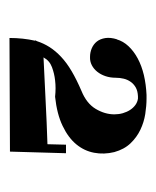

<svg xmlns="http://www.w3.org/2000/svg" viewBox="18 -742 329 405"><g transform="rotate(90 182.5 -539.5)"><path d="M303.2 -514.2 299.8 -396 60.1 -395Q60.1 -423.3 65.9 -449.2H64.9L66.9 -453.1Q71.3 -466.8 79.3 -479.5Q87.4 -492.2 99.9 -503.9Q112.3 -515.6 130.1 -526.1Q147.9 -536.6 171.9 -546.9Q198.2 -557.6 209.7 -576.9Q221.2 -596.2 221.2 -616.2Q221.2 -625.5 218.8 -634Q216.3 -642.6 211.9 -649.4Q207.5 -656.2 201.4 -660.6Q195.3 -665 188 -666H183.1Q171.9 -665.5 164.6 -661.4Q157.2 -657.2 152.6 -650.6Q147.9 -644 146 -636Q144 -627.9 144 -619.1Q144 -607.4 140.6 -597.4Q137.2 -587.4 131.3 -580.1Q125.5 -572.8 117.4 -568.6Q109.4 -564.5 100.1 -564.9Q90.3 -564.9 81.8 -568.6Q73.2 -572.3 67.6 -579.3Q62 -586.4 60.3 -597.2Q58.6 -607.9 63 -622.1V-621.1Q66.9 -634.8 77.4 -646Q87.9 -657.2 103.3 -665.5Q118.7 -673.8 138.4 -678.5Q158.2 -683.1 180.2 -684.1H183.1H188Q203.1 -684.1 220.5 -681.4Q237.8 -678.7 253.7 -671.1Q269.5 -663.6 282.2 -650.4Q294.9 -637.2 300.8 -616.2Q306.2 -594.2 302.2 -573.5Q298.3 -552.7 284.4 -535.9Q270.5 -519 245.6 -507.1Q220.7 -495.1 184.1 -491.2Q165.5 -493.2 149.4 -491.2Q135.3 -489.7 121.6 -484.6Q107.9 -479.5 101.1 -466.8Q147 -468.8 192.1 -471.2Q237.3 -473.6 284.2 -475.1L285.2 -514.2Z"/></g></svg>

Font: Purple Purse
Style: Regular
Weight: 400
Designer: Astigmatic (AOETI)
Foundry: Astigmatic (AOETI)
Version: Version 1.000